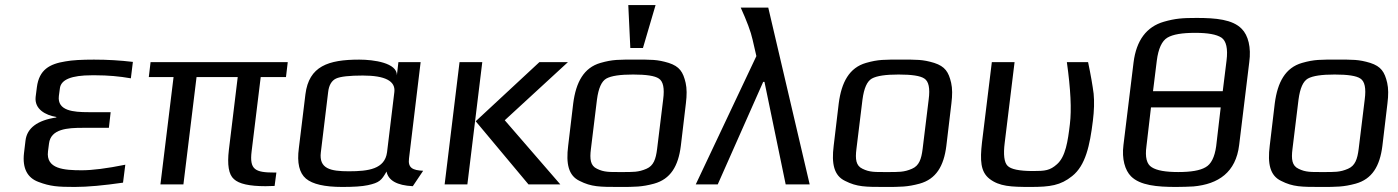

<svg xmlns="http://www.w3.org/2000/svg" viewBox="-20 -730 5535 760"><path d="M170 -131 174 -162C181 -220 248 -224 306 -224H411L418 -286H330C271 -286 206 -291 213 -350L217 -380C221 -415 263 -432 343 -432H359C406 -432 453 -428 498 -420L506 -485C456 -491 405 -494 352 -494C304 -494 266 -492 239 -487C176 -477 135 -454 126 -385L121 -346C116 -298 160 -274 203 -267V-265C128 -254 87 -223 81 -174L75 -124C68 -63 89 -26 132 -10C179 8 210 10 276 10C327 10 391 4 467 -7L476 -78C402 -63 345 -56 304 -56C234 -56 161 -61 170 -131Z M976 -131 1012 -425H1112L1119 -484H576L569 -425H667L615 0H706L758 -425H921L886 -137C879 -78 885 -39 906 -21C926 -2 968 7 1031 7C1038 7 1060 6 1067 6L1074 -47H1067C990 -47 967 -58 976 -131Z M1599 -103 1645 -484H1557L1551 -432C1552 -481 1460 -494 1402 -494C1279 -494 1203 -468 1189 -357L1163 -144C1155 -85 1165 -45 1191 -23C1217 -1 1265 10 1335 10C1379 10 1413 8 1436 3C1482 -7 1490 -16 1510 -51C1517 -16 1551 4 1614 7L1655 -54C1614 -56 1594 -65 1599 -103ZM1361 -52C1288 -52 1242 -62 1250 -127L1279 -366C1282 -393 1293 -411 1310 -419C1327 -427 1363 -431 1416 -431C1505 -431 1546 -409 1541 -366L1512 -127C1503 -61 1439 -52 1361 -52Z M2198 0 1978 -254 2228 -484H2115L1863 -250L2072 0ZM1830 0 1889 -484H1799L1740 0Z M2695 -321C2699 -353 2699 -380 2694 -402C2684 -445 2670 -467 2627 -481C2581 -495 2557 -494 2494 -494C2431 -494 2406 -495 2357 -481C2291 -462 2260 -405 2249 -321L2229 -153C2220 -82 2230 -35 2274 -14C2321 10 2355 10 2432 10C2493 10 2521 10 2569 -3C2634 -21 2665 -72 2675 -153ZM2581 -140C2576 -100 2567 -74 2539 -62C2507 -48 2486 -49 2439 -49C2392 -49 2371 -48 2343 -62C2317 -74 2314 -100 2319 -140L2343 -336C2349 -381 2361 -408 2380 -419C2400 -430 2435 -435 2486 -435C2538 -435 2572 -430 2588 -419C2605 -408 2611 -381 2605 -336ZM2525 -540 2575 -710H2467L2475 -540Z M3021 -700H2912C2936 -647 2952 -605 2959 -573L2974 -508L2734 0H2821L3001 -406H3006L3090 0H3185Z M3746 -321C3750 -353 3750 -380 3745 -402C3735 -445 3721 -467 3678 -481C3632 -495 3608 -494 3545 -494C3482 -494 3457 -495 3408 -481C3342 -462 3311 -405 3300 -321L3280 -153C3271 -82 3281 -35 3325 -14C3372 10 3406 10 3483 10C3544 10 3572 10 3620 -3C3685 -21 3716 -72 3726 -153ZM3632 -140C3627 -100 3618 -74 3590 -62C3558 -48 3537 -49 3490 -49C3443 -49 3422 -48 3394 -62C3368 -74 3365 -100 3370 -140L3394 -336C3400 -381 3412 -408 3431 -419C3451 -430 3486 -435 3537 -435C3589 -435 3623 -430 3639 -419C3656 -408 3662 -381 3656 -336Z M4059 10C4137 10 4178 4 4224 -33C4277 -75 4294 -154 4306 -252C4311 -292 4312 -328 4309 -359C4305 -390 4298 -432 4287 -484H4203C4218 -377 4222 -296 4215 -239C4207 -171 4198 -110 4164 -80C4136 -55 4117 -53 4069 -53C4015 -53 3981 -60 3968 -74C3955 -87 3951 -118 3957 -165L3996 -484H3906L3867 -166C3859 -95 3861 -50 3897 -22C3936 8 3982 10 4059 10Z M4925 -484C4933 -542 4921 -590 4895 -616C4859 -653 4793 -659 4717 -659C4660 -659 4633 -657 4587 -644C4518 -624 4478 -570 4467 -483L4427 -156C4420 -101 4433 -56 4457 -32C4493 4 4560 10 4635 10C4661 10 4685 9 4704 8C4803 -1 4872 -48 4885 -156ZM4794 -151C4788 -108 4774 -80 4752 -68C4730 -55 4694 -49 4644 -49C4594 -49 4559 -55 4539 -68C4519 -80 4512 -108 4518 -151L4536 -305H4812ZM4559 -490C4565 -537 4579 -568 4601 -581C4623 -594 4659 -600 4711 -600C4761 -600 4795 -594 4815 -581C4834 -568 4841 -537 4835 -490L4820 -369H4544Z M5472 -321C5476 -353 5476 -380 5471 -402C5461 -445 5447 -467 5404 -481C5358 -495 5334 -494 5271 -494C5208 -494 5183 -495 5134 -481C5068 -462 5037 -405 5026 -321L5006 -153C4997 -82 5007 -35 5051 -14C5098 10 5132 10 5209 10C5270 10 5298 10 5346 -3C5411 -21 5442 -72 5452 -153ZM5358 -140C5353 -100 5344 -74 5316 -62C5284 -48 5263 -49 5216 -49C5169 -49 5148 -48 5120 -62C5094 -74 5091 -100 5096 -140L5120 -336C5126 -381 5138 -408 5157 -419C5177 -430 5212 -435 5263 -435C5315 -435 5349 -430 5365 -419C5382 -408 5388 -381 5382 -336Z"/></svg>

Font: Gamestation Text
Style: Italic
Weight: 400
Designer: Jonas Hecksher
Foundry: Jonas Hecksher, Playtypeª, e-types AS
Version: Version 1.003